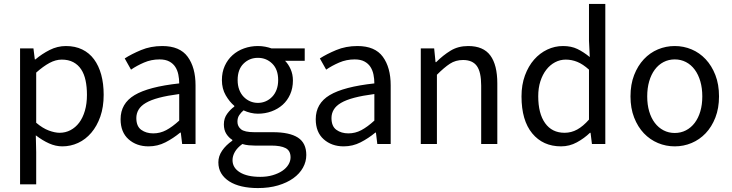

<svg xmlns="http://www.w3.org/2000/svg" viewBox="-20 -732 3721 976"><path d="M82 205V-486H150L157 -430H160Q193 -458 232.5 -478Q272 -498 315 -498Q362 -498 398 -480.5Q434 -463 458 -430.5Q482 -398 494.5 -352.5Q507 -307 507 -250Q507 -188 490 -139.5Q473 -91 444 -57Q415 -23 377 -5.5Q339 12 297 12Q263 12 229.5 -3Q196 -18 162 -44L164 41V205ZM283 -57Q313 -57 338.5 -70.5Q364 -84 382.5 -108.5Q401 -133 411.5 -169Q422 -205 422 -250Q422 -290 415 -323Q408 -356 392.5 -379.5Q377 -403 352.5 -416Q328 -429 294 -429Q263 -429 231.5 -412Q200 -395 164 -363V-108Q197 -80 228 -68.5Q259 -57 283 -57Z M735 12Q674 12 633.5 -24Q593 -60 593 -126Q593 -206 664 -248.5Q735 -291 891 -308Q891 -331 886.5 -353Q882 -375 871 -392Q860 -409 840.5 -419.5Q821 -430 791 -430Q749 -430 712 -414Q675 -398 646 -378L614 -435Q648 -457 697 -477.5Q746 -498 805 -498Q894 -498 934 -443.5Q974 -389 974 -298V0H906L899 -58H896Q861 -29 821 -8.5Q781 12 735 12ZM759 -54Q794 -54 825 -70.5Q856 -87 891 -119V-254Q830 -246 788.5 -235Q747 -224 721.5 -209Q696 -194 684.5 -174.5Q673 -155 673 -132Q673 -90 698 -72Q723 -54 759 -54Z M1291 224Q1246 224 1209 215.5Q1172 207 1145.5 190Q1119 173 1104.5 149Q1090 125 1090 93Q1090 62 1109 34Q1128 6 1161 -17V-21Q1143 -32 1130.5 -51.5Q1118 -71 1118 -100Q1118 -131 1135 -154Q1152 -177 1171 -190V-194Q1147 -214 1127.5 -247.5Q1108 -281 1108 -325Q1108 -365 1122.5 -397Q1137 -429 1162 -451.5Q1187 -474 1220.5 -486Q1254 -498 1291 -498Q1311 -498 1328.5 -494.5Q1346 -491 1360 -486H1529V-423H1429Q1446 -406 1457.5 -380Q1469 -354 1469 -323Q1469 -284 1455 -252.5Q1441 -221 1417 -199.5Q1393 -178 1360.5 -166Q1328 -154 1291 -154Q1273 -154 1254 -158.5Q1235 -163 1218 -171Q1205 -160 1196 -146.5Q1187 -133 1187 -113Q1187 -90 1205 -75Q1223 -60 1273 -60H1367Q1452 -60 1494.5 -32.5Q1537 -5 1537 56Q1537 90 1520 120.5Q1503 151 1471 174Q1439 197 1393.5 210.5Q1348 224 1291 224ZM1291 -209Q1312 -209 1330.5 -217Q1349 -225 1363.5 -240Q1378 -255 1386 -276.5Q1394 -298 1394 -325Q1394 -379 1364 -408.5Q1334 -438 1291 -438Q1248 -438 1218 -408.5Q1188 -379 1188 -325Q1188 -298 1196 -276.5Q1204 -255 1218.5 -240Q1233 -225 1251.5 -217Q1270 -209 1291 -209ZM1303 167Q1338 167 1366.5 158.5Q1395 150 1415 136.5Q1435 123 1446 105Q1457 87 1457 68Q1457 34 1432 21Q1407 8 1359 8H1275Q1261 8 1244.5 6.5Q1228 5 1212 0Q1186 19 1174 40Q1162 61 1162 82Q1162 121 1199.5 144Q1237 167 1303 167Z M1727 12Q1666 12 1625.5 -24Q1585 -60 1585 -126Q1585 -206 1656 -248.5Q1727 -291 1883 -308Q1883 -331 1878.5 -353Q1874 -375 1863 -392Q1852 -409 1832.5 -419.5Q1813 -430 1783 -430Q1741 -430 1704 -414Q1667 -398 1638 -378L1606 -435Q1640 -457 1689 -477.5Q1738 -498 1797 -498Q1886 -498 1926 -443.5Q1966 -389 1966 -298V0H1898L1891 -58H1888Q1853 -29 1813 -8.5Q1773 12 1727 12ZM1751 -54Q1786 -54 1817 -70.5Q1848 -87 1883 -119V-254Q1822 -246 1780.5 -235Q1739 -224 1713.5 -209Q1688 -194 1676.5 -174.5Q1665 -155 1665 -132Q1665 -90 1690 -72Q1715 -54 1751 -54Z M2119 0V-486H2187L2194 -416H2197Q2232 -451 2270.5 -474.5Q2309 -498 2360 -498Q2437 -498 2472.5 -450Q2508 -402 2508 -308V0H2426V-297Q2426 -366 2404 -396.5Q2382 -427 2334 -427Q2296 -427 2267 -408Q2238 -389 2201 -352V0Z M2832 12Q2740 12 2685.5 -54Q2631 -120 2631 -242Q2631 -301 2648.5 -348.5Q2666 -396 2695 -429Q2724 -462 2762 -480Q2800 -498 2842 -498Q2884 -498 2915 -483Q2946 -468 2978 -442L2974 -525V-712H3057V0H2989L2982 -57H2979Q2950 -29 2912.5 -8.5Q2875 12 2832 12ZM2850 -57Q2884 -57 2914 -73.5Q2944 -90 2974 -124V-378Q2943 -406 2914.5 -417.5Q2886 -429 2856 -429Q2827 -429 2801.5 -415.5Q2776 -402 2757 -377.5Q2738 -353 2727 -319Q2716 -285 2716 -243Q2716 -155 2751 -106Q2786 -57 2850 -57Z M3410 12Q3365 12 3324.5 -5Q3284 -22 3253 -54.5Q3222 -87 3203.5 -134.5Q3185 -182 3185 -242Q3185 -303 3203.5 -350.5Q3222 -398 3253 -431Q3284 -464 3324.5 -481Q3365 -498 3410 -498Q3455 -498 3495.5 -481Q3536 -464 3567 -431Q3598 -398 3616.5 -350.5Q3635 -303 3635 -242Q3635 -182 3616.5 -134.5Q3598 -87 3567 -54.5Q3536 -22 3495.5 -5Q3455 12 3410 12ZM3410 -56Q3441 -56 3467 -69.5Q3493 -83 3511.5 -107.5Q3530 -132 3540 -166Q3550 -200 3550 -242Q3550 -284 3540 -318.5Q3530 -353 3511.5 -378Q3493 -403 3467 -416.5Q3441 -430 3410 -430Q3379 -430 3353 -416.5Q3327 -403 3308.5 -378Q3290 -353 3280 -318.5Q3270 -284 3270 -242Q3270 -200 3280 -166Q3290 -132 3308.5 -107.5Q3327 -83 3353 -69.5Q3379 -56 3410 -56Z"/></svg>

Font: Pinyin1712
Style: Regular
Weight: 400
Version: Version 1